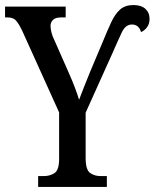

<svg xmlns="http://www.w3.org/2000/svg" viewBox="-22 -740 614 760"><path d="M129 0V-43H151Q176 -43 194 -55Q212 -67 212 -111V-295L66 -618Q52 -647 41 -659Q30 -671 8 -671H-2V-714H238V-671H220Q197 -671 187.5 -661Q178 -651 178 -638Q178 -626 182 -610.5Q186 -595 192 -584L251 -450Q278 -389 291 -345Q299 -366 309.5 -393Q320 -420 334 -454L385 -575Q403 -619 418 -651.5Q433 -684 453 -702Q473 -720 506 -720Q537 -720 553.5 -705Q570 -690 570 -665Q570 -645 559.5 -631.5Q549 -618 536 -613Q533 -626 524 -634.5Q515 -643 500 -643Q475 -643 460.5 -612.5Q446 -582 422 -527L317 -294V-115Q317 -68 334.5 -55.5Q352 -43 376 -43H401V0Z"/></svg>

Font: Noto Serif ExtraCondensed Medium
Style: Regular
Weight: 500
Width: 2
Designer: Monotype Design Team
Foundry: Monotype Imaging Inc.
Version: Version 2.015